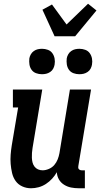

<svg xmlns="http://www.w3.org/2000/svg" viewBox="-20 -999 540 1027"><path d="M146 8Q121 8 99 -2Q77 -12 63.5 -31Q50 -50 44.5 -74Q39 -98 37 -122.5Q35 -147 37 -172Q39 -197 43 -222L77 -424H49V-520H206L154 -207Q152 -194 151 -181Q150 -168 150.5 -155Q151 -142 154 -130Q157 -118 164.5 -108Q172 -98 183.5 -93Q195 -88 208 -88Q224 -88 241.5 -95.5Q259 -103 270.5 -116.5Q282 -130 288.5 -146.5Q295 -163 298 -180L354 -520H467L399 -111Q398 -107 398.5 -102Q399 -97 402 -94Q405 -91 409 -89.5Q413 -88 418 -88H434V8H402Q380 8 360 4Q340 0 322.5 -11Q305 -22 295 -39.5Q285 -57 284 -78Q274 -60 259 -43.5Q244 -27 225.5 -15Q207 -3 186.5 2.5Q166 8 146 8ZM404 -602Q388 -602 373 -607.5Q358 -613 349 -625.5Q340 -638 337.5 -654Q335 -670 337 -687Q339 -698 345 -708.5Q351 -719 361 -726Q371 -733 382 -735.5Q393 -738 405 -738Q421 -738 436 -732.5Q451 -727 460 -714.5Q469 -702 472 -686Q475 -670 472 -653Q470 -642 464.5 -631.5Q459 -621 448.5 -614Q438 -607 427 -604.5Q416 -602 404 -602ZM204 -602Q188 -602 173 -607.5Q158 -613 149 -625.5Q140 -638 137.5 -654Q135 -670 137 -687Q139 -698 145 -708.5Q151 -719 161 -726Q171 -733 182 -735.5Q193 -738 205 -738Q221 -738 236 -732.5Q251 -727 260 -714.5Q269 -702 272 -686Q275 -670 272 -653Q270 -642 264.5 -631.5Q259 -621 248.5 -614Q238 -607 227 -604.5Q216 -602 204 -602ZM272 -805 207 -947 258 -975 336 -868 451 -979 496 -943 382 -805Z"/></svg>

Font: Iosevka Curly Slab
Style: Bold Italic
Weight: 700
Italic angle: -9°
Monospace: yes
Designer: Belleve Invis
Foundry: Belleve Invis
Version: Version 22.1.2; ttfautohint (v1.8.4)